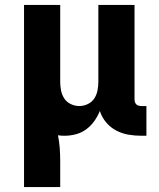

<svg xmlns="http://www.w3.org/2000/svg" viewBox="-20 -540 640 775"><path d="M77 215V-520H223V-210Q223 -192 226.5 -174.5Q230 -157 239.5 -142.5Q249 -128 265.5 -120Q282 -112 300 -112Q318 -112 334.5 -120Q351 -128 360.5 -142.5Q370 -157 373.5 -174.5Q377 -192 377 -210V-520H523V-140Q523 -134 524.5 -128.5Q526 -123 530 -119Q534 -115 539.5 -113.5Q545 -112 551 -112H571V8H551Q524 8 498 3.5Q472 -1 448.5 -13.5Q425 -26 408 -46.5Q391 -67 383 -92Q374 -70 360.5 -51Q347 -32 328 -18Q309 -4 286 2Q263 8 240 8Q233 8 226.5 7.5Q220 7 214 6Q219 31 221 56.5Q223 82 223 108V215Z"/></svg>

Font: Iosevka Aile Heavy
Style: Regular
Weight: 900
Designer: Belleve Invis
Foundry: Belleve Invis
Version: Version 31.1.0; ttfautohint (v1.8.4)